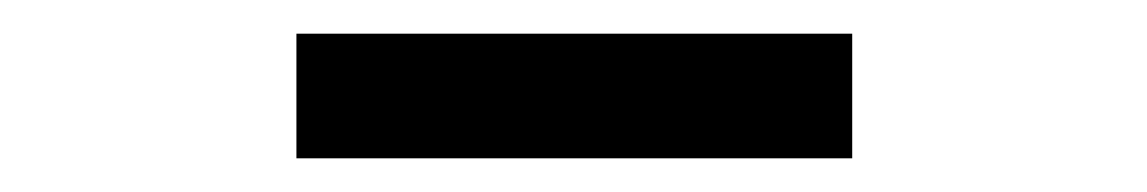

<svg xmlns="http://www.w3.org/2000/svg" viewBox="-20 -886 681 114"><path d="M156 -792V-866H486V-792Z"/></svg>

Font: Undotted
Style: Regular
Weight: 400
Designer: Delve Withrington, Dave Bailey, Thomas Jockin
Foundry: Delve Fonts LLC
Version: Version 4.000